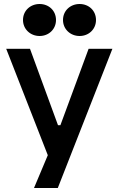

<svg xmlns="http://www.w3.org/2000/svg" viewBox="-20 -740 592 960"><path d="M178 -560C224 -560 260 -594 260 -640C260 -687 224 -720 178 -720C132 -720 95 -687 95 -640C95 -594 132 -560 178 -560ZM378 -560C424 -560 460 -594 460 -640C460 -687 424 -720 378 -720C332 -720 295 -687 295 -640C295 -594 332 -560 378 -560ZM423 -496 282 -114H270L130 -496H11L219 36L150 200H269L542 -496Z"/></svg>

Font: Space Text SemiBold
Style: Regular
Weight: 600
Designer: Florian Karsten (Space Text), Colophon Foundry (Space Mono)
Foundry: Florian Karsten
Version: Version 1.003;PS 001.003;hotconv 1.0.88;makeotf.lib2.5.64775